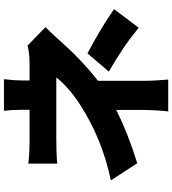

<svg xmlns="http://www.w3.org/2000/svg" viewBox="33 -880 910 1017"><g transform="rotate(-90 488.5 -372.0)"><path d="M570.3 -713.9V-670.9H663.1Q713.9 -670.9 754.9 -681.6L852.5 -586.9Q807.6 -541 765.6 -493.2Q670.9 -387.7 568.4 -308.6V-70.3Q568.4 -6.8 575.2 63.5H406.2Q409.2 43.9 411.6 2Q414.1 -40 414.1 -70.3V-211.9Q285.2 -147.5 131.8 -100.6L41 -240.2Q259.8 -286.1 440.4 -402.3Q490.2 -434.6 527.8 -467.8Q565.4 -501 585.9 -529.3H261.7Q181.6 -529.3 129.9 -524.4V-677.7Q176.8 -670.9 258.8 -670.9H415V-713.9Q415 -768.6 409.2 -806.6H577.1Q570.3 -750 570.3 -713.9ZM713.9 -364.3Q790 -323.2 835.9 -295.9Q881.8 -268.6 948.2 -223.6L849.6 -92.8Q791 -140.6 738.8 -175.8Q686.5 -210.9 617.2 -251Z"/></g></svg>

Font: Min Sans Black
Style: Regular
Weight: 900
Designer: Jinseong-Kim, NotoSansCJK, Nunito
Foundry: Jinseong-Kim
Version: Version 1.000